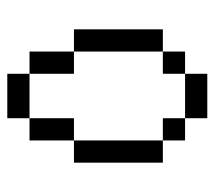

<svg xmlns="http://www.w3.org/2000/svg" viewBox="-51 -677 602 540"><g transform="rotate(-90 250.0 -407.0)"><path d="M312.5 -625H187.5V-687.5H312.5ZM62.5 -500H125V-250H62.5ZM125 -250H187.5V-187.5H125ZM125 -625H187.5V-500H125ZM187.5 -187.5H312.5V-125H187.5ZM312.5 -250H375V-187.5H312.5ZM312.5 -625H375V-500H312.5ZM375 -500H437.5V-250H375Z"/></g></svg>

Font: 寒蝉点阵体 16px
Style: Regular
Weight: 400
Designer: Designed by Warren2060
Foundry: ChillType
Version: Version 1.000